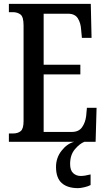

<svg xmlns="http://www.w3.org/2000/svg" viewBox="-20 -734 549 994"><path d="M26 0V-43H47Q73 -43 87.5 -55.5Q102 -68 102 -107V-602Q102 -647 86 -659Q70 -671 47 -671H26V-714H450L454 -538H404L400 -581Q398 -615 383 -639Q368 -663 332 -663H206V-399H396V-349H206V-51H352Q388 -51 405 -75.5Q422 -100 426 -133L430 -176H480L475 0ZM384 240Q329 240 299.5 213.5Q270 187 270 130Q270 83 298.5 46.5Q327 10 364 0H417Q392 10 367.5 39Q343 68 343 115Q343 148 359 162.5Q375 177 398 177Q418 177 449 169V224Q436 231 416 235.5Q396 240 384 240Z"/></svg>

Font: Noto Serif Myanmar ExtraCondensed Medium
Style: Regular
Weight: 500
Width: 2
Designer: Ben Mitchell and the Monotype Design Team
Foundry: Monotype Imaging Inc.
Version: Version 2.106; ttfautohint (v1.8.4.7-5d5b)